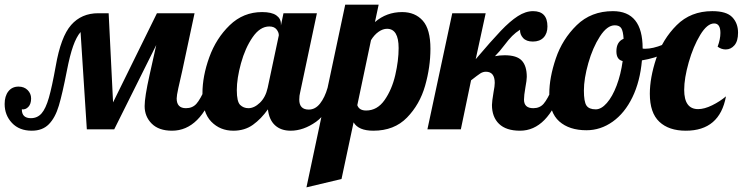

<svg xmlns="http://www.w3.org/2000/svg" viewBox="-58 -557 3199 827"><path d="M869 -179Q806 6 683 6Q626 6 595.5 -24.5Q565 -55 565 -100Q565 -139 586 -233L615 -363L434 0H316L289 -419Q271 -398 257 -358.5Q243 -319 230 -252Q211 -154 195.5 -102Q180 -50 152.5 -22Q125 6 79 6Q25 6 -6.5 -27.5Q-38 -61 -38 -109Q-38 -143 -22 -163.5Q-6 -184 22 -184Q46 -184 61 -169Q76 -154 76 -133Q76 -109 64 -96.5Q52 -84 36 -86Q36 -48 75 -48Q103 -48 121 -68.5Q139 -89 152.5 -136Q166 -183 182 -272Q204 -399 248.5 -449.5Q293 -500 365 -500H410L429 -116L618 -500H780L727 -252Q717 -209 710 -177Q703 -145 703 -133Q703 -91 743 -91Q771 -91 788 -110Q805 -129 827 -179Z M814 -155Q814 -229 843.5 -310.5Q873 -392 931.5 -448.5Q990 -505 1071 -505Q1112 -505 1132 -491Q1152 -477 1152 -454V-447L1163 -500H1307L1235 -160Q1231 -145 1231 -128Q1231 -85 1272 -85Q1300 -85 1320.5 -111Q1341 -137 1353 -179H1395Q1358 -71 1303.5 -32.5Q1249 6 1194 6Q1152 6 1126.5 -17.5Q1101 -41 1096 -86Q1067 -45 1031.5 -19.5Q996 6 947 6Q890 6 852 -33Q814 -72 814 -155ZM1095 -179 1143 -405Q1143 -418 1133 -430.5Q1123 -443 1102 -443Q1062 -443 1030 -396.5Q998 -350 980 -284.5Q962 -219 962 -169Q962 -119 976.5 -105Q991 -91 1012 -91Q1037 -91 1061.5 -114.5Q1086 -138 1095 -179Z M1429 -537H1573L1557 -462Q1607 -505 1674 -505Q1730 -505 1763 -468Q1796 -431 1796 -347Q1796 -268 1773 -187.5Q1750 -107 1695 -50.5Q1640 6 1550 6Q1486 6 1465 -30L1413 214L1262 250ZM1659 -350Q1659 -433 1609 -433Q1591 -433 1572.5 -420Q1554 -407 1540 -384L1481 -104Q1489 -81 1519 -81Q1567 -81 1598.5 -126Q1630 -171 1644.5 -233.5Q1659 -296 1659 -350Z M2061 -105Q2061 -119 2068 -161Q2073 -186 2073 -200Q2073 -248 2035 -248Q2022 -248 2010.5 -240.5Q1999 -233 1971 -211L1927 0H1783L1890 -500H2034L1991 -302Q2059 -382 2099 -424Q2139 -466 2172.5 -487.5Q2206 -509 2238 -509Q2300 -509 2300 -443Q2300 -413 2283.5 -395.5Q2267 -378 2237 -378Q2209 -378 2195 -393.5Q2181 -409 2182 -429Q2163 -417 2148 -402Q2133 -387 2115 -363Q2094 -335 2074 -315Q2094 -319 2116 -319Q2168 -319 2189.5 -296Q2211 -273 2211 -226Q2211 -212 2205 -180Q2199 -146 2199 -128Q2199 -91 2239 -91Q2267 -91 2283.5 -110Q2300 -129 2322 -179H2364Q2301 6 2182 6Q2122 6 2091.5 -23.5Q2061 -53 2061 -105Z M2308 -154Q2308 -222 2336 -305Q2364 -388 2426 -448.5Q2488 -509 2582 -509Q2710 -509 2710 -349V-348Q2713 -347 2721 -347Q2754 -347 2797 -364.5Q2840 -382 2875 -407L2884 -380Q2855 -349 2808.5 -327.5Q2762 -306 2707 -297Q2699 -206 2666 -138Q2633 -70 2581 -33Q2529 4 2468 4Q2394 4 2351 -34Q2308 -72 2308 -154ZM2624 -294Q2597 -300 2597 -336Q2597 -377 2628 -390Q2626 -423 2618 -435.5Q2610 -448 2590 -448Q2557 -448 2526 -400Q2495 -352 2476 -285Q2457 -218 2457 -167Q2457 -119 2468 -102.5Q2479 -86 2508 -86Q2532 -86 2556 -113.5Q2580 -141 2598 -188.5Q2616 -236 2624 -294Z M2741 -153Q2741 -222 2768.5 -305Q2796 -388 2856.5 -448.5Q2917 -509 3010 -509Q3071 -509 3096 -483Q3121 -457 3121 -416Q3121 -380 3105.5 -362Q3090 -344 3068 -344Q3049 -344 3033 -356Q3045 -388 3045 -415Q3045 -456 3018 -456Q2988 -456 2958 -406.5Q2928 -357 2908.5 -288.5Q2889 -220 2889 -170Q2889 -87 2949 -87Q2976 -87 3009.5 -103.5Q3043 -120 3069 -142Q3042 6 2896 6Q2823 6 2782 -32.5Q2741 -71 2741 -153Z"/></svg>

Font: Lobster
Style: Regular
Weight: 400
Designer: Impallari Type
Foundry: Impallari Type
Version: Version 2.100